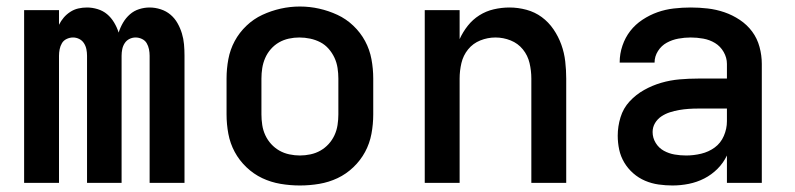

<svg xmlns="http://www.w3.org/2000/svg" viewBox="-20 -561 2440 589"><path d="M54 0V-530H161V-485Q167 -497 175.5 -507Q184 -517 195.5 -524.5Q207 -532 220 -535Q233 -538 247 -538Q263 -538 279.5 -533Q296 -528 308.5 -517.5Q321 -507 330 -492Q339 -477 344 -461Q349 -477 357.5 -491.5Q366 -506 378.5 -517Q391 -528 407 -533Q423 -538 439 -538Q456 -538 473 -532.5Q490 -527 503 -516Q516 -505 524.5 -490Q533 -475 538 -458.5Q543 -442 544.5 -425Q546 -408 546 -390V0H439V-390Q439 -400 437 -410Q435 -420 430 -428.5Q425 -437 415.5 -441.5Q406 -446 396 -446Q386 -446 377 -441.5Q368 -437 362.5 -428.5Q357 -420 355 -410Q353 -400 353 -390V0H247V-390Q247 -400 245 -410Q243 -420 237.5 -428.5Q232 -437 223 -441.5Q214 -446 204 -446Q194 -446 184.5 -441.5Q175 -437 170 -428.5Q165 -420 163 -410Q161 -400 161 -390V0Z M900 8Q870 8 840.5 3Q811 -2 784.5 -14.5Q758 -27 736 -48Q714 -69 700 -95Q686 -121 680.5 -150.5Q675 -180 675 -210V-320Q675 -350 680.5 -379.5Q686 -409 700 -435Q714 -461 736 -482Q758 -503 785 -515.5Q812 -528 841 -534.5Q870 -541 900 -541Q930 -541 959 -534.5Q988 -528 1015 -515.5Q1042 -503 1064 -482Q1086 -461 1100 -435Q1114 -409 1119.5 -379.5Q1125 -350 1125 -320V-210Q1125 -180 1119.5 -150.5Q1114 -121 1100 -95Q1086 -69 1064 -48Q1042 -27 1015.5 -14.5Q989 -2 959.5 3Q930 8 900 8ZM900 -84Q916 -84 932.5 -87.5Q949 -91 963 -99Q977 -107 988 -119Q999 -131 1006 -146Q1013 -161 1015.5 -177.5Q1018 -194 1018 -210V-320Q1018 -336 1015.5 -352.5Q1013 -369 1006 -384Q999 -399 988 -411.5Q977 -424 962.5 -431.5Q948 -439 931.5 -442.5Q915 -446 898 -446Q882 -446 866 -442.5Q850 -439 836 -431Q822 -423 811 -410.5Q800 -398 793.5 -383Q787 -368 784.5 -352Q782 -336 782 -320V-210Q782 -194 784.5 -177.5Q787 -161 794 -146Q801 -131 812 -119Q823 -107 837 -99Q851 -91 867.5 -87.5Q884 -84 900 -84Z M1283 0V-530H1390V-441Q1400 -463 1415 -482Q1430 -501 1450.5 -514Q1471 -527 1495 -532.5Q1519 -538 1543 -538Q1569 -538 1595 -531Q1621 -524 1642 -508.5Q1663 -493 1678 -471Q1693 -449 1702 -424Q1711 -399 1714 -372.5Q1717 -346 1717 -320V0H1610V-320Q1610 -344 1604.5 -367.5Q1599 -391 1584 -409.5Q1569 -428 1546.5 -437Q1524 -446 1500 -446Q1476 -446 1453.5 -437Q1431 -428 1416 -409.5Q1401 -391 1395.5 -367.5Q1390 -344 1390 -320V0Z M2043 8Q2022 8 2000.5 5Q1979 2 1959 -6.5Q1939 -15 1922.5 -29.5Q1906 -44 1895 -62.5Q1884 -81 1879.5 -102Q1875 -123 1875 -145Q1875 -173 1883.5 -201Q1892 -229 1911.5 -250Q1931 -271 1956 -285Q1981 -299 2008.5 -307Q2036 -315 2064.5 -317.5Q2093 -320 2122 -320H2210V-365Q2210 -384 2200 -401.5Q2190 -419 2173.5 -429Q2157 -439 2137.5 -442.5Q2118 -446 2099 -446Q2080 -446 2061 -442.5Q2042 -439 2025.5 -430Q2009 -421 1998.5 -404.5Q1988 -388 1988 -369Q1988 -369 1988 -369Q1988 -369 1988 -369Q1988 -369 1988 -369Q1988 -369 1988 -369H1881Q1881 -369 1881 -369.5Q1881 -370 1881 -370Q1881 -396 1889.5 -421Q1898 -446 1913.5 -466Q1929 -486 1951 -500.5Q1973 -515 1997 -523.5Q2021 -532 2047 -535Q2073 -538 2099 -538Q2125 -538 2151 -535Q2177 -532 2202 -523.5Q2227 -515 2249.5 -500Q2272 -485 2287.5 -464Q2303 -443 2310 -417Q2317 -391 2317 -365V0H2210V-84Q2199 -61 2181 -43Q2163 -25 2140.5 -13.5Q2118 -2 2093 3Q2068 8 2043 8ZM2085 -84Q2108 -84 2131 -89.5Q2154 -95 2172.5 -108.5Q2191 -122 2200.5 -144Q2210 -166 2210 -189V-228H2122Q2107 -228 2092.5 -227Q2078 -226 2063.5 -223.5Q2049 -221 2035 -216.5Q2021 -212 2009 -204Q1997 -196 1989.5 -183.5Q1982 -171 1982 -156Q1982 -138 1991.5 -122.5Q2001 -107 2016.5 -98.5Q2032 -90 2049.5 -87Q2067 -84 2085 -84Z"/></svg>

Font: Iosevka Curly SmBdEx
Style: Regular
Weight: 600
Width: 7
Monospace: yes
Designer: Belleve Invis
Foundry: Belleve Invis
Version: Version 11.1.0; ttfautohint (v1.8.3)